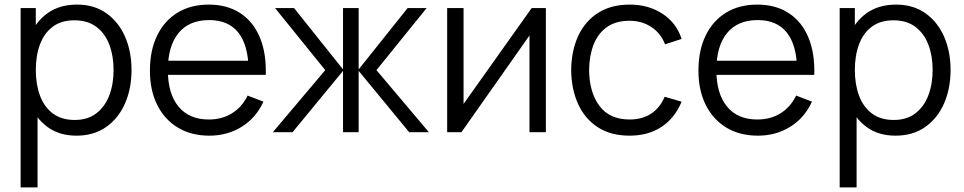

<svg xmlns="http://www.w3.org/2000/svg" viewBox="-20 -575 4194 835"><path d="M312.3 15Q237.8 15 186.5 -22.8Q135.2 -60.7 108.6 -125.3Q82 -190 82 -270.7Q82 -352.3 108.7 -416.7Q135.3 -481 187.3 -518Q239.3 -555 315.3 -555Q389.5 -555 442.5 -517.5Q495.5 -480 523.8 -415.6Q552 -351.2 552 -270.7Q552 -189.7 523.6 -125Q495.2 -60.3 441.7 -22.7Q388.2 15 312.3 15ZM143.3 240H69.7V-540H135.7V-133.3H143.3ZM305 -53.3Q361.3 -53.3 398.8 -82Q436.3 -110.7 455.2 -159.9Q474 -209.2 474 -270.7Q474 -331.7 455.5 -380.6Q437 -429.5 399.2 -458.1Q361.5 -486.7 303.3 -486.7Q247.2 -486.7 209.9 -459.2Q172.7 -431.7 154.2 -382.8Q135.7 -334 135.7 -270.7Q135.7 -208 154 -158.8Q172.3 -109.7 209.9 -81.5Q247.5 -53.3 305 -53.3Z M890.3 15Q811.7 15 753.8 -19.9Q695.8 -54.8 663.9 -118.4Q632 -182 632 -267.7Q632 -356.2 663.5 -420.7Q695 -485.2 752.3 -520.1Q809.7 -555 887.7 -555Q967.7 -555 1024.2 -518.3Q1080.7 -481.7 1109.7 -413.2Q1138.7 -344.7 1135.8 -249.3H1061V-275.3Q1059 -380.5 1015.8 -434.1Q972.5 -487.7 889.7 -487.7Q802.5 -487.7 756.2 -431.1Q710 -374.5 710 -270Q710 -167.8 756.2 -111.6Q802.5 -55.3 887.7 -55.3Q945.7 -55.3 988.8 -82.2Q1032 -109 1057 -159.3L1125.7 -133Q1093.5 -62.3 1031.2 -23.7Q969 15 890.3 15ZM1096.7 -249.3H684V-311H1096.7Z M1252.2 0H1166.5L1394.5 -270L1176.2 -540H1258.8L1471.8 -273.3V-540H1539.8V-273.3L1752.8 -540H1835.5L1617.2 -270L1845.2 0H1759.5L1539.8 -266.7V0H1471.8V-266.7Z M2292.3 -540H2354V0H2282.7V-420.7L1986.7 0H1924.7V-540H1996V-123Z M2718 15Q2636.3 15 2580 -21.5Q2523.7 -58 2494.3 -122.3Q2465 -186.7 2464 -270Q2465 -355 2494.9 -419.2Q2524.8 -483.3 2581.3 -519.2Q2637.8 -555 2718.7 -555Q2800.5 -555 2861.2 -515.1Q2922 -475.2 2944.3 -405.7L2872.3 -382.3Q2853.3 -431 2812.2 -457.8Q2771.2 -484.7 2718 -484.7Q2658.3 -484.7 2619.5 -457.2Q2580.7 -429.8 2561.7 -381.4Q2542.7 -333 2542 -270Q2543 -173.2 2587.1 -114.2Q2631.2 -55.3 2718 -55.3Q2773 -55.3 2811.7 -80.7Q2850.3 -106 2870.7 -154.3L2944.3 -132.7Q2914.3 -60.7 2856.3 -22.8Q2798.3 15 2718 15Z M3275.8 15Q3197.2 15 3139.2 -19.9Q3081.3 -54.8 3049.4 -118.4Q3017.5 -182 3017.5 -267.7Q3017.5 -356.2 3049 -420.7Q3080.5 -485.2 3137.8 -520.1Q3195.2 -555 3273.2 -555Q3353.2 -555 3409.7 -518.3Q3466.2 -481.7 3495.2 -413.2Q3524.2 -344.7 3521.3 -249.3H3446.5V-275.3Q3444.5 -380.5 3401.2 -434.1Q3358 -487.7 3275.2 -487.7Q3188 -487.7 3141.8 -431.1Q3095.5 -374.5 3095.5 -270Q3095.5 -167.8 3141.8 -111.6Q3188 -55.3 3273.2 -55.3Q3331.2 -55.3 3374.3 -82.2Q3417.5 -109 3442.5 -159.3L3511.2 -133Q3479 -62.3 3416.8 -23.7Q3354.5 15 3275.8 15ZM3482.2 -249.3H3069.5V-311H3482.2Z M3874.3 15Q3799.8 15 3748.5 -22.8Q3697.2 -60.7 3670.6 -125.3Q3644 -190 3644 -270.7Q3644 -352.3 3670.7 -416.7Q3697.3 -481 3749.3 -518Q3801.3 -555 3877.3 -555Q3951.5 -555 4004.5 -517.5Q4057.5 -480 4085.8 -415.6Q4114 -351.2 4114 -270.7Q4114 -189.7 4085.6 -125Q4057.2 -60.3 4003.7 -22.7Q3950.2 15 3874.3 15ZM3705.3 240H3631.7V-540H3697.7V-133.3H3705.3ZM3867 -53.3Q3923.3 -53.3 3960.8 -82Q3998.3 -110.7 4017.2 -159.9Q4036 -209.2 4036 -270.7Q4036 -331.7 4017.5 -380.6Q3999 -429.5 3961.2 -458.1Q3923.5 -486.7 3865.3 -486.7Q3809.2 -486.7 3771.9 -459.2Q3734.7 -431.7 3716.2 -382.8Q3697.7 -334 3697.7 -270.7Q3697.7 -208 3716 -158.8Q3734.3 -109.7 3771.9 -81.5Q3809.5 -53.3 3867 -53.3Z"/></svg>

Font: Manrope Variable Light
Style: Regular
Weight: 200
Designer: Mikhail Sharanda
Foundry: Mikhail Sharanda
Version: Version 4.505